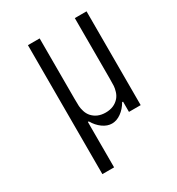

<svg xmlns="http://www.w3.org/2000/svg" viewBox="-212 -800 1091 1182"><g transform="rotate(-30 333.5 -208.5)"><path d="M256.5 -72.9H250V250H166.7V-666.7H250V-238.9Q250 -203.1 251 -185.5Q252 -168 258.8 -146.2Q265.6 -124.3 279.3 -108.1Q314.5 -67.7 375 -67.7Q435.5 -67.7 470.7 -108.1Q484.4 -124.3 491.2 -146.2Q498 -168 499 -185.5Q500 -203.1 500 -238.9V-666.7H583.3V0H500V-72.9H493.5Q472 -35.2 440.1 -12.4Q408.2 10.4 375 10.4Q341.8 10.4 309.9 -12.4Q278 -35.2 256.5 -72.9Z"/></g></svg>

Font: TypoPRO Monoid
Style: Regular
Weight: 400
Width: 4
Monospace: yes
Designer: Andreas Larsen (@larsenwork)
Version: Version 0.61